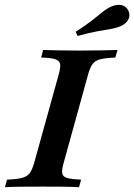

<svg xmlns="http://www.w3.org/2000/svg" viewBox="-37 -779 558 799"><path d="M-16.5 0 -7.7 -31.5Q35 -33.1 56.2 -39.1Q77.5 -45.2 87.3 -59.3Q97.1 -73.4 105.1 -100.8L207.6 -470.2Q215.6 -499.2 213.2 -512.9Q210.8 -526.6 192.2 -532.7Q173.6 -538.7 134.3 -539.5L142.3 -571Q166.9 -570.2 205.9 -569.4Q244.9 -568.5 294.7 -568.5Q343.2 -568.5 383.6 -569.4Q424 -570.2 451.9 -571L443 -539.5Q401.7 -537.9 380.2 -532.3Q358.7 -526.6 348.3 -512.7Q337.8 -498.8 329.8 -469.7L227.8 -100.8Q219.7 -72.2 221.9 -57.9Q224.1 -43.5 242.7 -38.3Q261.3 -33.1 300.6 -31.5L291.8 0Q268 -1.6 228.4 -2Q188.9 -2.4 139.8 -2.4Q88.8 -2.4 48.8 -2Q8.8 -1.6 -16.5 0ZM285.7 -629.2 278 -646.9Q319.6 -673.1 345.5 -693.7Q371.5 -714.3 390 -729.3Q408.6 -744.2 426.5 -751.9Q449.6 -762 469.1 -757.5Q488.6 -753 497.6 -733.9Q505.7 -715.2 497.1 -698.1Q488.6 -681.1 465.4 -670.2Q447.1 -662.5 423.3 -658.3Q399.4 -654.2 366.6 -648.5Q333.7 -642.7 285.7 -629.2Z"/></svg>

Font: Playfair 5pt SemiExpanded Light 12pt
Style: Italic
Weight: 300
Italic angle: -15.6°
Version: Version 2.000;gftools[0.9.28]